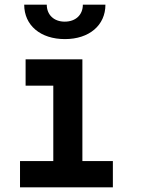

<svg xmlns="http://www.w3.org/2000/svg" viewBox="-20 -805 640 825"><path d="M259 -637C363 -637 433 -696 433 -785H336C336 -741 305 -712 258 -712C212 -712 181 -741 181 -785H84C84 -696 154 -637 259 -637ZM465 0V-113H334V-550H90V-437H209V-113H66V0Z"/></svg>

Font: Tekne LDO
Style: Bold
Weight: 700
Monospace: yes
Designer: Alessio Laiso, Mario Rullo, Paolo Rosset
Foundry: Alessio Laiso
Version: Version 1.000;hotconv 1.0.109;makeotfexe 2.5.65596